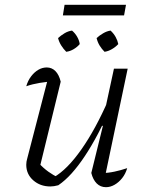

<svg xmlns="http://www.w3.org/2000/svg" viewBox="-20 -771 604 797"><path d="M232 -432 144 -72 140 -95Q159 -74 180.5 -58.5Q202 -43 221 -35H203Q259 -67 318 -151Q377 -235 431 -359L443 -332Q415 -269 387.5 -217Q360 -165 332.5 -123.5Q305 -82 277.5 -51.5Q250 -21 222 -2Q204 3 189 3Q147 3 118 -22.5Q89 -48 89 -87Q89 -100 93 -113L183 -460L208 -434Q176 -432 145.5 -427Q115 -422 89 -413Q96 -437 109.5 -454.5Q123 -472 139.5 -481.5Q156 -491 174 -491Q195 -491 210 -476Q225 -461 232 -432ZM359 -53 407 -248 402 -250 453 -486H510L413 -24L400 -52Q429 -53 455 -58.5Q481 -64 508 -73Q501 -49 487 -31.5Q473 -14 455.5 -4Q438 6 420 6Q397 6 381.5 -9.5Q366 -25 359 -53ZM241 -707 248 -751H503L495 -707ZM255 -556Q243 -568 234 -582.5Q225 -597 221 -613Q233 -624 248 -633Q263 -642 279 -644Q292 -633 300.5 -618Q309 -603 311 -588Q301 -576 286 -567Q271 -558 255 -556ZM414 -556Q402 -568 393.5 -582Q385 -596 381 -613Q393 -624 408.5 -633Q424 -642 439 -644Q452 -632 460 -617.5Q468 -603 471 -588Q460 -576 444.5 -567Q429 -558 414 -556Z"/></svg>

Font: Piazzolla 8pt ExtraLight
Style: Italic
Weight: 250
Italic angle: -11.3°
Designer: Juan Pablo del Peral
Foundry: Huerta Tipografica
Version: Version 2.001